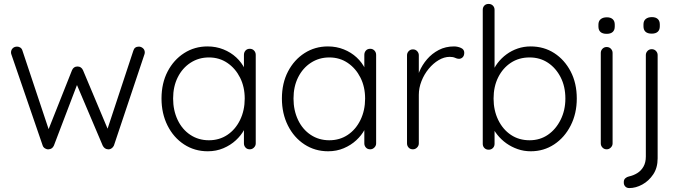

<svg xmlns="http://www.w3.org/2000/svg" viewBox="-20 -759 3481 976"><path d="M686 -522Q697 -522 706.5 -514Q716 -506 716 -492Q716 -489 715 -485Q714 -481 713 -479L559 -19Q555 -10 546.5 -4.5Q538 1 529 0Q511 -1 502 -19L361 -351L379 -347L254 -19Q246 -1 227 0Q218 1 209 -4.5Q200 -10 197 -19L39 -479Q36 -486 36 -492Q36 -505 44.5 -513.5Q53 -522 67 -522Q76 -522 83.5 -517Q91 -512 94 -502L236 -76L217 -77L346 -402Q354 -421 374 -421Q384 -421 391 -416Q398 -411 402 -402L539 -76L517 -75L658 -502Q664 -522 686 -522Z M1250 -511Q1263 -511 1271.5 -502Q1280 -493 1280 -480V-30Q1280 -18 1271 -9Q1262 0 1250 0Q1236 0 1228 -9Q1220 -18 1220 -30V-149L1237 -157Q1237 -129 1221.5 -100Q1206 -71 1179 -46Q1152 -21 1115.5 -5.5Q1079 10 1036 10Q969 10 915.5 -25Q862 -60 831.5 -121Q801 -182 801 -258Q801 -336 832 -395.5Q863 -455 916 -489Q969 -523 1035 -523Q1078 -523 1115.5 -508Q1153 -493 1181 -467Q1209 -441 1225 -407.5Q1241 -374 1241 -338L1220 -353V-480Q1220 -493 1228 -502Q1236 -511 1250 -511ZM1042 -46Q1095 -46 1136 -73.5Q1177 -101 1200.5 -149.5Q1224 -198 1224 -258Q1224 -317 1200.5 -364Q1177 -411 1136 -439Q1095 -467 1042 -467Q990 -467 948.5 -440Q907 -413 883.5 -366Q860 -319 860 -258Q860 -198 883 -149.5Q906 -101 947.5 -73.5Q989 -46 1042 -46Z M1862 -511Q1875 -511 1883.5 -502Q1892 -493 1892 -480V-30Q1892 -18 1883 -9Q1874 0 1862 0Q1848 0 1840 -9Q1832 -18 1832 -30V-149L1849 -157Q1849 -129 1833.5 -100Q1818 -71 1791 -46Q1764 -21 1727.5 -5.5Q1691 10 1648 10Q1581 10 1527.5 -25Q1474 -60 1443.5 -121Q1413 -182 1413 -258Q1413 -336 1444 -395.5Q1475 -455 1528 -489Q1581 -523 1647 -523Q1690 -523 1727.5 -508Q1765 -493 1793 -467Q1821 -441 1837 -407.5Q1853 -374 1853 -338L1832 -353V-480Q1832 -493 1840 -502Q1848 -511 1862 -511ZM1654 -46Q1707 -46 1748 -73.5Q1789 -101 1812.5 -149.5Q1836 -198 1836 -258Q1836 -317 1812.5 -364Q1789 -411 1748 -439Q1707 -467 1654 -467Q1602 -467 1560.5 -440Q1519 -413 1495.5 -366Q1472 -319 1472 -258Q1472 -198 1495 -149.5Q1518 -101 1559.5 -73.5Q1601 -46 1654 -46Z M2079 0Q2065 0 2057 -9Q2049 -18 2049 -30V-478Q2049 -490 2057.5 -499Q2066 -508 2079 -508Q2092 -508 2100.5 -499Q2109 -490 2109 -478V-328L2094 -325Q2097 -360 2111.5 -394.5Q2126 -429 2151 -458Q2176 -487 2210.5 -505Q2245 -523 2288 -523Q2306 -523 2323 -515.5Q2340 -508 2340 -491Q2340 -476 2332 -468Q2324 -460 2313 -460Q2304 -460 2293.5 -465Q2283 -470 2266 -470Q2238 -470 2210 -453.5Q2182 -437 2159 -409Q2136 -381 2122.5 -346.5Q2109 -312 2109 -277V-30Q2109 -18 2100 -9Q2091 0 2079 0Z M2677 -523Q2745 -523 2797.5 -489Q2850 -455 2881 -395.5Q2912 -336 2912 -258Q2912 -182 2881 -121Q2850 -60 2797 -25Q2744 10 2678 10Q2643 10 2611.5 -1Q2580 -12 2554 -30.5Q2528 -49 2508 -74Q2488 -99 2476 -128L2494 -141V-28Q2494 -15 2485.5 -6.5Q2477 2 2464 2Q2451 2 2442.5 -6.5Q2434 -15 2434 -28V-709Q2434 -722 2442 -730.5Q2450 -739 2464 -739Q2477 -739 2485.5 -730.5Q2494 -722 2494 -709V-374L2480 -382Q2490 -413 2509.5 -438.5Q2529 -464 2555 -483Q2581 -502 2612 -512.5Q2643 -523 2677 -523ZM2672 -467Q2618 -467 2577 -440Q2536 -413 2512.5 -366Q2489 -319 2489 -258Q2489 -198 2512.5 -149.5Q2536 -101 2577 -73.5Q2618 -46 2672 -46Q2725 -46 2765.5 -74Q2806 -102 2830 -150.5Q2854 -199 2854 -258Q2854 -319 2830 -366Q2806 -413 2765.5 -440Q2725 -467 2672 -467Z M3094 -30Q3094 -18 3085 -9Q3076 0 3064 0Q3051 0 3042.5 -9Q3034 -18 3034 -30V-490Q3034 -502 3042.5 -511Q3051 -520 3064 -520Q3077 -520 3085.5 -511Q3094 -502 3094 -490ZM3064 -587Q3043 -587 3032.5 -596.5Q3022 -606 3022 -624V-634Q3022 -652 3033.5 -661.5Q3045 -671 3065 -671Q3084 -671 3094.5 -661.5Q3105 -652 3105 -634V-624Q3105 -606 3094.5 -596.5Q3084 -587 3064 -587Z M3323 46Q3323 94 3300.5 127.5Q3278 161 3245 179Q3212 197 3179 197Q3166 197 3158.5 189Q3151 181 3151 170V166Q3151 154 3159 147Q3167 140 3177 138Q3200 133 3219.5 121Q3239 109 3251 88Q3263 67 3263 37V-479Q3263 -491 3271.5 -500Q3280 -509 3293 -509Q3306 -509 3314.5 -500Q3323 -491 3323 -479ZM3293 -588Q3272 -588 3261.5 -597.5Q3251 -607 3251 -625V-635Q3251 -653 3262.5 -662.5Q3274 -672 3294 -672Q3313 -672 3323.5 -662.5Q3334 -653 3334 -635V-625Q3334 -607 3323.5 -597.5Q3313 -588 3293 -588Z"/></svg>

Font: Quicksand Light
Style: Regular
Weight: 400
Version: Version 3.004